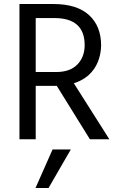

<svg xmlns="http://www.w3.org/2000/svg" viewBox="-20 -694 588 957"><path d="M222 243H157L242 51H333ZM263 -266H158V0H77V-674H246Q363 -674 423.5 -619Q484 -564 484 -467Q482 -397 447 -348Q412 -299 348 -279L525 0H428ZM251 -604H158V-335H260Q329 -335 365.5 -372.5Q402 -410 402 -469Q402 -604 251 -604Z"/></svg>

Font: Hind Kochi
Style: Regular
Weight: 400
Designer: Dhruvi Tolia
Foundry: Indian Type Foundry
Version: Version 0.702;PS 1.0;hotconv 1.0.81;makeotf.lib2.5.63406